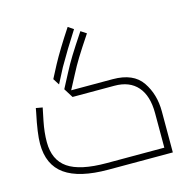

<svg xmlns="http://www.w3.org/2000/svg" viewBox="-108 -852 967 961"><g transform="rotate(-15 375.5 -371.5)"><path d="M209 -476 188 -509 223 -576Q259 -643 325 -743L353 -724Q295 -634 250 -555ZM671 -213V0H337Q187 0 113.5 -52Q40 -104 40 -213Q40 -267 62 -370L66 -392L100 -386Q98 -377 86.5 -320Q75 -263 75 -213Q75 -120 137.5 -77Q200 -34 337 -34H636V-213Q636 -303 594.5 -350.5Q553 -398 475 -398H258L228 -446L268 -522Q287 -559 311 -598Q335 -637 381 -706L410 -687Q364 -618 341 -580.5Q318 -543 299 -506L260 -432H475Q582 -432 626.5 -366.5Q671 -301 671 -213Z"/></g></svg>

Font: Cairo ExtraLight
Style: Regular
Weight: 275
Designer: Mohamed Gaber, Accademia di Belle Arti di Urbino and others
Foundry: Kief Type Foundry, Accademia di Belle Arti di Urbino and others
Version: Version 3.011